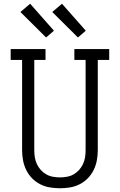

<svg xmlns="http://www.w3.org/2000/svg" viewBox="-20 -997 640 1025"><path d="M300 8Q273 8 246 3.5Q219 -1 194.5 -13.5Q170 -26 151 -45.5Q132 -65 120 -89.5Q108 -114 103 -141Q98 -168 98 -195V-677H37V-735H223V-677H163V-195Q163 -176 166 -157Q169 -138 177 -121Q185 -104 197.5 -90Q210 -76 226.5 -66.5Q243 -57 262 -53.5Q281 -50 300 -50Q319 -50 338 -53.5Q357 -57 373.5 -66.5Q390 -76 402.5 -90Q415 -104 423 -121Q431 -138 434 -157Q437 -176 437 -195V-677H377V-735H563V-677H502V-195Q502 -168 497 -141Q492 -114 480 -89.5Q468 -65 449 -45.5Q430 -26 405.5 -13.5Q381 -1 354 3.5Q327 8 300 8ZM396 -797 259 -933 311 -977 438 -833ZM226 -797 89 -933 141 -977 268 -833Z"/></svg>

Font: Iosevka Slab Light Extended
Style: Regular
Weight: 300
Width: 7
Monospace: yes
Designer: Belleve Invis
Foundry: Belleve Invis
Version: Version 11.1.0; ttfautohint (v1.8.3)